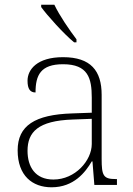

<svg xmlns="http://www.w3.org/2000/svg" viewBox="-20 -786 567 816"><path d="M295 -606H305V-619C276 -657 232 -721 211 -766H155V-756C180 -721 251 -642 295 -606ZM199 10C294 10 343 -54 370 -100H373L381 0H477V-25H471C419 -25 412 -40 412 -111V-383C412 -485 366 -543 248 -543C137 -543 97 -490 97 -443C97 -408 108 -393 131 -393C131 -467 153 -513 248 -513C354 -513 370 -454 370 -371V-307L287 -304C128 -299 55 -252 55 -147C55 -39 118 10 199 10ZM207 -23C129 -23 97 -78 97 -145C97 -225 142 -273 289 -278L370 -281V-174C370 -104 300 -23 207 -23Z"/></svg>

Font: Noto Serif Ethiopic ExtraLight
Style: Regular
Weight: 200
Designer: Monotype Design Team
Foundry: Monotype Imaging Inc.
Version: Version 2.102